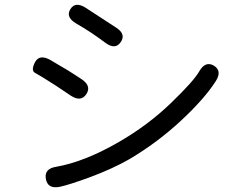

<svg xmlns="http://www.w3.org/2000/svg" viewBox="-20 -773 1040 816"><path d="M234 21Q183 31 175 -12Q167 -56 218 -64Q339 -85 486 -170Q609 -241 706.5 -335Q804 -429 827 -470Q853 -515 889 -494Q925 -472 897 -428Q849 -353 749 -260Q649 -167 529 -96Q457 -55 360 -19Q272 13 234 21ZM347 -373Q324 -338 280 -367L219 -408Q149 -453 129.5 -463Q110 -473 129 -509Q148 -544 194 -518L243 -489Q266 -476 289 -461L326 -437Q370 -408 347 -373ZM493 -594Q470 -560 428 -591Q367 -637 304 -673Q258 -700 279 -734Q300 -768 344 -740L473 -656Q517 -628 493 -594Z"/></svg>

Font: Resource Han Rounded KR
Style: Regular
Weight: 400
Designer: Cyano Hao (round all glyphs); Ryoko NISHIZUKA 西塚涼子 (kana, bopomofo & ideographs); Paul D. Hunt (Latin, Greek & Cyrillic)
Foundry: Cyano Hao
Version: 0.990